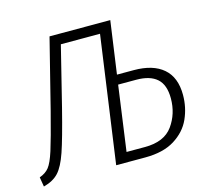

<svg xmlns="http://www.w3.org/2000/svg" viewBox="-108 -802 1008 928"><g transform="rotate(-15 396.5 -338.0)"><path d="M765 -245Q765 -182 740 -126.5Q715 -71 658 -35.5Q601 0 511 0H365L454 -634H258L184 -336Q147 -190 125 -126Q103 -62 76.5 -33Q50 -4 1 9L-7 -39Q24 -50 41 -71.5Q58 -93 75.5 -148Q93 -203 127 -335L215 -685H519L482 -422H566Q662 -422 713.5 -377.5Q765 -333 765 -245ZM704 -244Q704 -312 669 -343Q634 -374 566 -374H475L430 -49H522Q619 -49 661.5 -108Q704 -167 704 -244Z"/></g></svg>

Font: Fira Sans Condensed Light
Style: Italic
Weight: 300
Width: 3
Italic angle: -8°
Designer: Carrois Corporate & Edenspiekermann AG
Foundry: Carrois Corporate GbR & Edenspiekermann AG
Version: Version 4.203